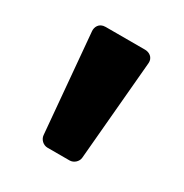

<svg xmlns="http://www.w3.org/2000/svg" viewBox="-95 -789 475 497"><g transform="rotate(30 143.0 -540.0)"><path d="M176 -367C188 -367 200 -377 201 -390L227 -686C229 -706 213 -713 202 -713H84C64 -713 58 -697 59 -686L85 -390C86 -378 97 -367 110 -367Z"/></g></svg>

Font: Falling Sky
Style: Blk
Weight: 900
Designer: Paul D. Hunt
Foundry: Adobe Systems Incorporated
Version: Version 1.02